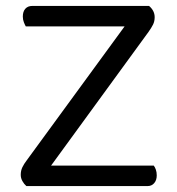

<svg xmlns="http://www.w3.org/2000/svg" viewBox="-20 -628 597 648"><path d="M71 -88 451 -608H483Q502 -592 502 -570Q502 -556 496.5 -545Q491 -534 481 -520L102 0H69Q61 -7 55.5 -17Q50 -27 50 -38Q50 -52 55.5 -63.5Q61 -75 71 -88ZM90 0 93 -69H499Q503 -64 506 -55.5Q509 -47 509 -36Q509 -20 500.5 -10Q492 0 478 0ZM464 -608 462 -539H67Q64 -544 60.5 -553Q57 -562 57 -572Q57 -589 65.5 -598.5Q74 -608 89 -608Z"/></svg>

Font: Baloo Bhaijaan 2
Style: Regular
Weight: 400
Designer: Sanskriti Dholi, Noopur Datye and Ek Type
Foundry: Ek Type
Version: Version 1.701